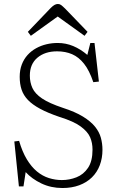

<svg xmlns="http://www.w3.org/2000/svg" viewBox="-20 -931 585 965"><path d="M294 14Q236 14 188 -9Q140 -32 109 -66L98 6H75L52 -220L76 -223Q92 -168 115 -130Q138 -92 166 -69Q194 -46 226 -36Q258 -26 291 -26Q329 -26 364.5 -40Q400 -54 422.5 -87.5Q445 -121 445 -179Q445 -213 433 -241Q421 -269 386 -295Q351 -321 280 -343Q221 -363 182 -384Q143 -405 120.5 -428.5Q98 -452 88.5 -480.5Q79 -509 79 -545Q79 -579 89.5 -606.5Q100 -634 118.5 -654.5Q137 -675 161.5 -688.5Q186 -702 213.5 -708.5Q241 -715 270 -715Q311 -715 348 -699.5Q385 -684 419 -655L434 -715H455L477 -521L449 -518Q429 -577 402.5 -610.5Q376 -644 342.5 -658.5Q309 -673 267 -673Q206 -673 168 -641Q130 -609 130 -551Q130 -517 143 -488.5Q156 -460 191.5 -436Q227 -412 296 -389Q358 -369 397 -345Q436 -321 457.5 -294.5Q479 -268 487 -238.5Q495 -209 495 -178Q495 -136 481.5 -100.5Q468 -65 442 -39.5Q416 -14 378.5 0Q341 14 294 14ZM135 -751 120 -771 235 -891Q245 -901 253.5 -906Q262 -911 271 -911Q280 -911 287.5 -905.5Q295 -900 310 -885L420 -771L405 -751L270 -848Z"/></svg>

Font: Literata ExtraLight
Style: Regular
Weight: 250
Designer: Latin by Veronika Burian and Jose Scaglione. Greek by Irene Vlachou. Cyrillic by Vera Evstafieva.
Foundry: TypeTogether
Version: Version 3.103;gftools[0.9.29]